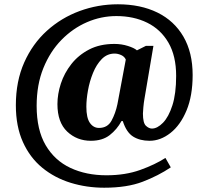

<svg xmlns="http://www.w3.org/2000/svg" viewBox="-20 -734 961 896"><path d="M466 142Q384 142 309.5 119Q235 96 177.5 49Q120 2 87 -71Q54 -144 54 -243Q54 -355 93 -442.5Q132 -530 199 -590.5Q266 -651 351.5 -682.5Q437 -714 530 -714Q636 -714 714.5 -675.5Q793 -637 836 -563Q879 -489 879 -384Q879 -287 850.5 -218.5Q822 -150 775.5 -113.5Q729 -77 678 -77Q633 -77 601.5 -96.5Q570 -116 553 -169H547Q526 -130 492 -103.5Q458 -77 404 -77Q339 -77 293.5 -120Q248 -163 248 -248Q248 -295 264 -344Q280 -393 313 -435Q346 -477 396 -503Q446 -529 514 -529Q547 -529 577 -519.5Q607 -510 619 -499L661 -520H696L654 -272Q651 -255 649 -233.5Q647 -212 647 -204Q647 -160 661 -147Q675 -134 689 -134Q714 -134 740.5 -161Q767 -188 784.5 -242.5Q802 -297 802 -380Q802 -473 766 -535Q730 -597 667 -628Q604 -659 523 -659Q452 -659 386 -630.5Q320 -602 267 -548Q214 -494 182.5 -416.5Q151 -339 151 -240Q151 -128 193 -56.5Q235 15 308.5 49.5Q382 84 477 84Q565 84 634.5 59Q704 34 752 3L777 47Q719 86 646 114Q573 142 466 142ZM442 -137Q482 -137 500.5 -171Q519 -205 528 -248L567 -456Q561 -470 545.5 -477Q530 -484 515 -484Q480 -484 455 -458.5Q430 -433 414 -393.5Q398 -354 390.5 -312Q383 -270 383 -236Q383 -184 399.5 -160.5Q416 -137 442 -137Z"/></svg>

Font: Noto Serif Georgian ExtraBold
Style: Regular
Weight: 800
Designer: Monotype Design Team, Akaki Razmadze
Foundry: Google LLC
Version: Version 2.003; ttfautohint (v1.8.4.7-5d5b)